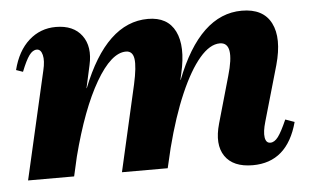

<svg xmlns="http://www.w3.org/2000/svg" viewBox="-43 -574 1054 652"><g transform="rotate(-5 484.5 -248.0)"><path d="M29 0 113 -367Q121 -400 116 -420Q111 -440 97 -440Q83 -440 71 -423.5Q59 -407 44 -369L21 -377Q37 -441 76 -476Q115 -511 168 -511Q228 -511 256.5 -472.5Q285 -434 271 -372L254 -295H255Q340 -511 482 -511Q549 -511 574.5 -459.5Q600 -408 579 -317L574 -295H575Q659 -511 802 -511Q875 -511 901.5 -459Q928 -407 903 -317L849 -129Q839 -95 842 -75.5Q845 -56 860 -56Q874 -56 886.5 -72.5Q899 -89 917 -130L948 -119Q912 15 794 15Q727 15 699.5 -25.5Q672 -66 692 -136L737 -294Q770 -407 718 -407Q684 -407 649 -366Q614 -325 581 -249Q548 -173 521 -68L505 0H349L416 -294Q429 -353 425 -380Q421 -407 398 -407Q348 -407 295 -316Q242 -225 201 -66L186 0Z"/></g></svg>

Font: Platypi
Style: Bold Italic
Weight: 700
Italic angle: -13°
Designer: David Sargent
Foundry: Bolt Cutter Type
Version: Version 1.200; ttfautohint (v1.8.4.7-5d5b)